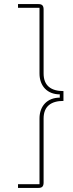

<svg xmlns="http://www.w3.org/2000/svg" viewBox="-20 -780 355 938"><path d="M68 -760V-742H173V-421C173 -359 212 -319 272 -319V-303C212 -303 173 -263 173 -201V120H68V138H168C185 138 193 131 193 112V-201C193 -261 230 -287 290 -287V-335C230 -335 193 -361 193 -421V-734C193 -753 185 -760 168 -760Z"/></svg>

Font: IBM Plex Devanagari Thin
Style: Regular
Weight: 100
Designer: Mike Abbink, Paul van der Laan, Pieter van Rosmalen, Erin McLaughlin
Foundry: Bold Monday
Version: Version 1.0